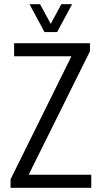

<svg xmlns="http://www.w3.org/2000/svg" viewBox="-20 -891 475 911"><path d="M30 0V-40L319 -624H47V-686H407V-648L116 -62H413V0ZM120 -871H170L236 -750H206L271 -871H322L251 -739H191Z"/></svg>

Font: Archivo ExtraCondensed Light
Style: Regular
Weight: 300
Width: 2
Designer: Hector Gatti
Foundry: Omnibus-Type
Version: Version 2.001